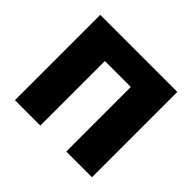

<svg xmlns="http://www.w3.org/2000/svg" viewBox="-133 -707 868 868"><g transform="rotate(45 301.5 -272.5)"><path d="M55 0V-545.5H547.6V0H383.2V-412.6H217.3V0Z"/></g></svg>

Font: Inter UI Extra Bold
Style: Regular
Weight: 800
Designer: Rasmus Andersson
Foundry: rsms
Version: 3.2;8d6f07862